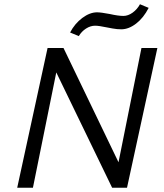

<svg xmlns="http://www.w3.org/2000/svg" viewBox="-20 -884 770 904"><path d="M721 -658 578 0H508L245 -543L135 0H61L204 -658H279L538 -120L646 -658ZM310 -731Q332 -773 367.5 -799.5Q403 -826 437 -826Q455 -826 497 -818Q537 -809 561 -809Q583 -809 604.5 -824.5Q626 -840 639 -864L680 -847Q656 -800 621 -773Q586 -746 551 -746Q531 -746 509.5 -750Q488 -754 483 -755Q445 -763 428 -763Q406 -763 385 -749.5Q364 -736 351 -714Z"/></svg>

Font: Ysabeau Medium
Style: Italic
Weight: 500
Italic angle: -12°
Designer: Christian Thalmann (Catharsis Fonts)
Version: Version 0.003